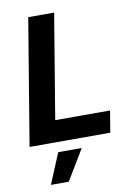

<svg xmlns="http://www.w3.org/2000/svg" viewBox="-102 -793 769 1091"><g transform="rotate(-10 282.0 -247.5)"><path d="M19 0 139.6 -727.5H289.1L189 -124.5H505.4L484.9 0ZM101.1 233.4 174.3 57.6H310.1L204.1 233.4Z"/></g></svg>

Font: Inter 17pt
Style: Bold Italic
Weight: 700
Italic angle: -9.3988°
Version: Version 4.001;git-66647c0bb